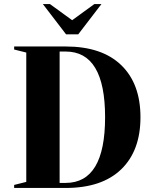

<svg xmlns="http://www.w3.org/2000/svg" viewBox="-20 -930 755 950"><path d="M50 -700H305Q484 -700 579.5 -608Q675 -516 675 -350Q675 -184 579.5 -92Q484 0 305 0H50V-15L110 -30V-670L50 -685ZM305 -675H275V-25H305Q500 -25 500 -350Q500 -675 305 -675ZM482 -910 367 -760H307L192 -910H227L337 -830L447 -910Z"/></svg>

Font: Yeseva One
Style: Regular
Weight: 400
Designer: Jovanny Lemonad
Foundry: Jovanny Lemonad
Version: Version 2.000